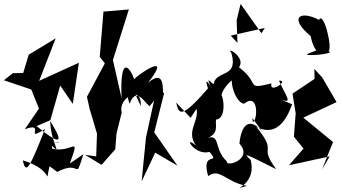

<svg xmlns="http://www.w3.org/2000/svg" viewBox="-69 -861 1731 976"><path d="M222 13C349 -54 308 70 355 -77L286 -30C341 -183 300 -81 197 -105C178 -161 299 -127 175 -139C261 -56 190 -124 186 -246C228 -178 280 -86 117 -220L187 -250L237 -426L301 -333L332 -542L130 -450L214 -666L77 -583L49 -490L-4 -489L-49 -453L90 -406L129 -309L57 -204C169 -245 48 -135 160 -205C84 -15 63 33 47 -46C215 5 155 92 183 -16Z M602 -420C568 -444 565 -407 590 -333C628 -444 691 -291 689 -335C673 -284 743 -392 715 -353L673 -162L651 61L720 -85L833 -19L715 -188L766 -390C747 -364 786 -524 684 -441C812 -604 634 -484 613 -458C594 -515 539 -592 549 -362L505 -556L586 -813L457 -802L438 -572L464 -539L373 -369L387 -306L424 -182L420 -66L363 -74L447 -23L517 -102L523 -181L550 -290C528 -357 652 -439 647 -321Z M900 -262 930 -308C944 -242 875 -195 927 -121C858 -180 920 -67 996 -89C1056 -18 951 -101 989 34C1049 -10 1079 66 1187 84C1073 112 1242 93 1205 -48C1164 -88 1174 -81 1335 -1C1240 -129 1349 -75 1234 -216C1332 -166 1385 -244 1416 -331L1356 -356C1423 -331 1386 -369 1349 -451C1406 -455 1296 -380 1311 -437C1174 -404 1258 -434 1146 -519C1183 -569 1077 -629 1107 -592C1145 -462 1031 -507 1017 -435C1015 -425 966 -495 1008 -409C949 -521 1005 -332 1002 -428C846 -244 841 -284 826 -340ZM1213 -262 1275 -178C1216 -259 1160 -252 1148 -131C1221 -52 1077 -8 1084 -41C1014 -103 1057 -192 973 -154C1075 -188 994 -254 1052 -277L990 -263C1086 -214 1071 -357 1057 -377C1058 -399 1101 -461 1149 -475C1074 -520 1118 -337 1172 -334C1248 -394 1240 -248 1217 -241ZM1134 -758 1138 -643 1104 -680 1277 -719 1260 -692 1154 -841Z M1568 0 1624 -139 1473 -263 1642 -342 1569 -467 1529 -511 1530 -460 1418 -385 1434 -285 1425 -166 1474 -106 1400 -21 1607 -66ZM1501 -590C1448 -570 1650 -587 1600 -601C1624 -610 1576 -808 1553 -760C1454 -811 1398 -770 1510 -678C1510 -678 1534 -550 1579 -620Z"/></svg>

Font: Asimov Silicon
Style: Regular
Weight: 400
Designer: Google
Version: Version 2.000980; 2014